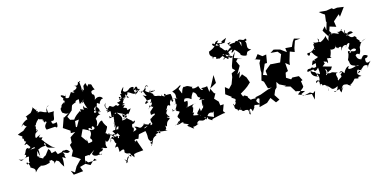

<svg xmlns="http://www.w3.org/2000/svg" viewBox="-186 -1688 5170 2594"><g transform="rotate(-15 2398.5 -391.0)"><path d="M303 -123C327 -143 245 -113 248 -93C196 -122 161 -136 241 -127C136 -136 194 -146 200 -250C166 -274 118 -232 99 -272C126 -212 181 -273 96 -247C172 -280 195 -290 167 -209C215 -247 193 -152 219 -140C210 -172 228 -208 210 -224C270 -257 287 -248 328 -253C285 -269 336 -332 327 -247C339 -247 312 -222 395 -206C402 -195 360 -225 443 -188L395 -224L323 -303C294 -363 274 -323 313 -373C299 -379 232 -367 296 -418C205 -381 232 -375 220 -401C232 -473 250 -440 262 -476C226 -470 286 -526 268 -460C253 -512 253 -507 263 -532C269 -533 259 -540 245 -550C253 -552 242 -537 270 -557C263 -567 326 -642 332 -623C333 -603 362 -634 391 -584C326 -616 357 -627 396 -555C396 -555 415 -592 417 -552C338 -478 429 -439 390 -458L515 -466C531 -443 553 -439 552 -520C496 -507 482 -505 483 -555C550 -535 518 -611 552 -673C472 -665 486 -686 486 -661C464 -692 470 -678 468 -736C455 -762 542 -765 490 -764C462 -759 443 -668 465 -684C391 -692 385 -735 335 -709C361 -757 297 -704 334 -766C314 -735 318 -768 281 -799C299 -822 287 -770 215 -704C284 -752 252 -712 282 -699C263 -764 259 -729 152 -697C190 -718 166 -654 185 -651C181 -682 75 -609 79 -582C128 -641 107 -608 103 -610C159 -529 161 -600 98 -535C62 -494 108 -516 92 -546C103 -515 73 -529 -1 -491C54 -446 63 -463 42 -430C88 -417 32 -372 92 -394C88 -411 33 -376 90 -377C35 -358 124 -402 48 -335C91 -328 62 -377 121 -287C112 -278 72 -252 95 -283C40 -291 54 -246 15 -202C20 -206 54 -207 22 -169C-63 -123 -37 -137 -77 -166C0 -128 -9 -175 68 -169C68 -146 28 -89 81 -64C59 -108 9 -69 12 -65C52 -71 -14 -81 24 -99C60 -51 55 18 45 -35C55 4 127 -6 103 63C178 -26 203 10 185 -9C260 15 298 -15 310 -12C320 -14 320 -17 323 -66C294 -19 397 -52 351 -58C353 -17 395 -32 374 15C411 -27 422 -20 392 -29C476 9 423 -14 493 86C521 -54 468 -66 545 -17C538 -29 538 -83 520 -72C570 -31 517 -120 521 -110C610 -57 596 -92 621 -86C580 -153 554 -114 541 -126C523 -136 480 -75 538 -117L453 -99L433 -147L345 -126C319 -110 304 -148 353 -93C382 -146 379 -91 430 -143C372 -83 374 -152 365 -178L346 -199L261 -87Z M901 15C900 45 952 71 1004 46C1021 79 1065 30 991 59C1010 -21 1033 51 1065 -16C1010 -8 1021 -89 995 -48C971 17 1008 -34 1014 24C1057 -67 1065 -5 1121 -8C1098 -66 1119 -75 1125 -112C1136 -46 1198 -140 1209 -166C1236 -151 1251 -112 1261 -113C1261 -152 1196 -200 1299 -136C1171 -180 1149 -202 1206 -185C1160 -168 1180 -196 1148 -206C1191 -271 1200 -294 1187 -294C1158 -336 1151 -363 1151 -363C1154 -415 1088 -358 1065 -315C1108 -346 1132 -354 1059 -327C1109 -419 1047 -454 1066 -418C1059 -417 1123 -490 1150 -462C1089 -542 1052 -559 1119 -591C1061 -500 1146 -522 1073 -465C1164 -505 1134 -525 1077 -506C1070 -537 1076 -546 1109 -517C1145 -498 1184 -533 1144 -491C1178 -547 1099 -618 1108 -559C1158 -606 1112 -656 1181 -609C1185 -666 1194 -673 1151 -614C1199 -627 1195 -670 1236 -667C1241 -677 1193 -737 1126 -679C1164 -771 1091 -754 1111 -772C1089 -819 1163 -814 1161 -815C1119 -882 1160 -907 1085 -895C1126 -891 1112 -935 1074 -877C1057 -953 1068 -931 1027 -902C1021 -912 1026 -821 1006 -849C1008 -810 980 -840 992 -891C982 -895 1021 -840 993 -833C998 -863 992 -892 983 -980C1033 -943 943 -977 969 -974C951 -906 942 -934 885 -934C947 -933 953 -881 865 -869C915 -840 862 -840 842 -865C795 -803 806 -780 750 -804C782 -883 757 -840 756 -827C662 -893 710 -818 690 -845C739 -789 715 -815 711 -782C759 -774 679 -702 721 -758C694 -742 639 -716 684 -675C678 -720 624 -698 659 -620C661 -631 706 -572 751 -605L664 -554L652 -558L656 -552L610 -422L701 -361L696 -327L758 -328L678 -274L674 -200L643 -176L662 -91L626 -22L693 16L738 47L721 58L655 127L614 199L564 163L590 225L724 212L699 146L780 124L842 158L915 88L941 115H821L792 79L778 117L780 104L800 24L865 19L947 -35L896 -112L881 -196L877 -168L821 -247C841 -287 858 -330 879 -369L827 -366L784 -392L796 -490L734 -504L708 -553L787 -621C814 -689 792 -684 852 -708C887 -707 837 -735 919 -743C913 -647 907 -678 963 -704C952 -704 1021 -757 939 -677C999 -695 940 -744 1003 -585C974 -633 977 -574 952 -643C929 -559 992 -579 900 -608C908 -580 892 -551 892 -586C880 -572 815 -545 773 -468L849 -477L798 -386L785 -350C852 -354 929 -312 955 -289C913 -346 979 -347 992 -279C976 -354 1009 -359 1026 -310C984 -264 949 -326 955 -295C978 -221 907 -208 942 -178C1013 -245 939 -177 1000 -204C969 -231 929 -238 951 -150C941 -129 869 -142 812 -110L805 -40L815 -43L858 29L944 -28Z M1311 260 1354 185 1406 162 1444 211 1449 167 1487 158 1582 149 1537 22 1532 -11C1534 13 1459 27 1524 2C1496 20 1485 -39 1558 -17C1596 -95 1543 -63 1678 -94C1702 15 1666 2 1711 60C1761 38 1723 76 1697 76C1739 117 1697 92 1706 124C1765 33 1727 32 1811 -4C1766 -28 1849 -2 1869 -63C1857 -49 1891 38 1820 -58C1875 -18 1937 -40 1970 -17C1938 -37 1944 -49 1958 -54C1956 -106 1954 -102 1975 -77C1993 -178 2038 -146 2039 -182C1991 -188 2015 -214 1984 -187C2024 -196 2047 -258 2023 -205C1980 -225 1967 -200 2045 -192C1989 -256 2031 -278 1992 -221C2042 -320 2062 -308 2014 -289C2064 -344 2030 -336 2065 -353C2119 -317 2067 -367 2122 -418C2126 -343 2158 -387 2137 -484C2144 -502 2015 -484 2067 -495C2082 -506 2029 -537 2053 -477C1975 -504 2032 -549 2005 -494C1943 -532 1927 -487 1896 -559C1872 -528 1922 -558 1921 -537C1889 -581 1835 -578 1890 -618C1842 -557 1916 -626 1925 -579C1958 -618 1939 -587 1930 -603C1937 -580 1872 -559 1814 -618C1850 -673 1801 -643 1832 -680C1819 -698 1854 -672 1869 -664C1843 -718 1851 -667 1777 -620C1752 -640 1768 -598 1725 -645C1782 -662 1712 -689 1727 -644C1722 -734 1708 -717 1657 -662C1718 -673 1702 -686 1671 -605C1734 -632 1744 -676 1649 -611C1710 -643 1645 -631 1676 -706C1658 -729 1617 -707 1617 -707C1571 -662 1518 -667 1520 -725C1472 -632 1530 -669 1452 -602C1439 -668 1455 -605 1546 -609C1481 -660 1537 -705 1542 -749C1508 -714 1473 -677 1503 -660C1459 -683 1479 -629 1475 -662C1501 -573 1464 -624 1433 -586C1463 -607 1485 -571 1405 -563C1439 -523 1455 -497 1505 -530C1420 -550 1441 -525 1402 -519C1370 -565 1362 -494 1311 -540C1282 -557 1291 -527 1235 -498C1322 -476 1268 -508 1267 -483C1217 -567 1230 -571 1255 -604C1205 -491 1305 -561 1243 -469C1306 -481 1293 -495 1285 -395C1252 -402 1258 -447 1256 -385C1322 -403 1355 -373 1300 -408C1339 -384 1340 -473 1357 -425C1333 -433 1298 -405 1310 -313C1273 -299 1267 -312 1345 -324C1276 -356 1323 -350 1286 -249C1349 -323 1276 -234 1286 -185C1324 -267 1321 -235 1295 -235C1306 -226 1364 -291 1330 -216C1364 -208 1270 -224 1245 -207C1282 -161 1263 -135 1305 -164C1328 -128 1340 -101 1316 -126C1294 -95 1327 -48 1334 -70C1372 -98 1346 -92 1293 -97C1309 -136 1298 -131 1236 -120C1223 -170 1177 -78 1184 -63C1188 -96 1208 -68 1191 -117C1257 -115 1222 -50 1255 -36C1236 6 1273 -64 1222 17C1272 1 1266 10 1267 88C1298 73 1352 43 1330 110C1364 166 1421 105 1403 193C1355 131 1397 211 1376 139C1387 192 1359 179 1330 254C1373 300 1269 160 1320 215L1344 240ZM1483 -364C1504 -322 1431 -372 1437 -319C1476 -391 1536 -407 1513 -346C1523 -411 1519 -361 1564 -444C1542 -431 1497 -431 1513 -426C1524 -478 1491 -461 1469 -477C1525 -534 1492 -496 1464 -513C1514 -596 1519 -607 1487 -594C1551 -617 1570 -636 1495 -573C1585 -665 1515 -663 1581 -589C1527 -594 1564 -613 1579 -663C1621 -649 1648 -610 1673 -621C1689 -662 1718 -672 1764 -603C1766 -633 1775 -660 1807 -567C1807 -564 1844 -526 1766 -570C1827 -488 1782 -444 1844 -471C1784 -454 1772 -432 1772 -460C1796 -505 1869 -479 1868 -498C1826 -440 1908 -462 1918 -477C1828 -478 1829 -417 1852 -452C1874 -427 1837 -399 1783 -364C1858 -423 1786 -370 1823 -415C1828 -414 1862 -349 1887 -406C1802 -309 1803 -352 1807 -285C1855 -288 1864 -308 1856 -273C1801 -256 1795 -224 1784 -239C1773 -169 1824 -166 1762 -149C1803 -237 1716 -141 1692 -134C1767 -114 1782 -109 1761 -175C1730 -139 1726 -157 1674 -130C1680 -158 1690 -137 1744 -165C1673 -200 1651 -185 1696 -200C1599 -109 1620 -183 1547 -189C1577 -147 1577 -142 1511 -126C1537 -135 1554 -218 1490 -173C1553 -209 1502 -165 1529 -230C1574 -246 1538 -211 1577 -261C1564 -288 1578 -252 1544 -262C1548 -283 1470 -312 1463 -363C1463 -363 1423 -323 1435 -397C1495 -332 1455 -378 1464 -329C1484 -341 1484 -315 1412 -312C1423 -345 1430 -360 1365 -436L1443 -398Z M2300 -256C2291 -286 2293 -251 2336 -260C2282 -250 2334 -272 2330 -344C2259 -328 2289 -356 2302 -380C2368 -383 2385 -343 2391 -351C2407 -419 2437 -430 2431 -437C2505 -397 2447 -358 2512 -339C2547 -392 2502 -319 2483 -310C2521 -317 2592 -289 2534 -297C2523 -314 2509 -297 2512 -218C2529 -232 2529 -255 2509 -191C2484 -208 2522 -140 2504 -194C2474 -153 2437 -149 2452 -102C2423 -125 2494 -83 2462 -219C2482 -188 2373 -147 2434 -116C2323 -133 2357 -131 2378 -162C2323 -196 2316 -156 2364 -177C2388 -226 2369 -238 2398 -217C2333 -259 2428 -290 2431 -285L2277 -253ZM2589 0 2594 -16C2648 -27 2698 -42 2754 -51H2783L2760 -83L2792 -170L2744 -167L2737 -222L2686 -276L2722 -341L2705 -349L2667 -427L2668 -420L2766 -475L2761 -587C2724 -517 2689 -446 2649 -380L2639 -464C2598 -453 2583 -461 2553 -459C2597 -397 2583 -480 2572 -432C2564 -438 2548 -412 2524 -496C2425 -455 2420 -511 2452 -503C2415 -513 2386 -548 2344 -533C2334 -543 2312 -543 2289 -459C2282 -455 2281 -478 2260 -519C2244 -535 2309 -552 2291 -573C2254 -552 2247 -542 2165 -515C2229 -454 2170 -421 2212 -408C2172 -416 2151 -422 2197 -398C2204 -394 2163 -430 2126 -414C2156 -358 2159 -400 2113 -441C2103 -461 2057 -412 2138 -420C2122 -470 2100 -399 2207 -423C2143 -425 2197 -330 2147 -340C2188 -359 2189 -329 2136 -260C2127 -268 2073 -269 2115 -285C2072 -217 2141 -284 2155 -269C2142 -230 2159 -258 2192 -226C2156 -171 2123 -187 2170 -127C2160 -88 2132 -67 2129 -76C2169 -91 2175 -148 2111 -66C2056 -76 2097 -55 2154 -67C2168 -78 2216 -88 2201 -60C2289 -25 2268 -23 2241 -22C2290 41 2263 -2 2306 -23C2277 -13 2270 36 2262 -2C2327 60 2335 45 2312 18C2378 24 2416 -34 2387 4C2360 -38 2446 -49 2413 -43C2434 -46 2474 -4 2522 -57C2473 -38 2507 -113 2516 -27C2548 -90 2558 -117 2612 -104C2619 -99 2574 -75 2636 -113L2621 -38L2530 -77L2542 -30Z M3173 -954C3152 -938 3130 -925 3175 -930C3142 -935 3151 -945 3054 -924C3105 -960 3126 -968 3052 -949C3085 -906 3074 -900 3091 -893C2999 -849 3030 -813 3018 -787C3063 -733 3018 -814 3014 -788C3036 -804 3004 -842 3097 -856C3054 -792 3082 -809 3126 -843C3178 -792 3204 -748 3179 -764C3208 -726 3287 -717 3264 -739C3245 -742 3303 -751 3253 -721C3304 -781 3248 -765 3344 -790C3262 -817 3324 -871 3291 -920C3338 -916 3302 -953 3302 -953C3268 -914 3237 -979 3194 -952C3253 -904 3236 -928 3228 -863L3212 -940L3216 -936ZM2936 -954C2876 -966 2879 -949 2947 -1024C2929 -1014 2901 -1037 2876 -960C2833 -981 2851 -1015 2876 -992C2897 -986 2884 -941 2782 -907C2799 -929 2753 -860 2813 -830C2839 -793 2794 -805 2811 -820C2894 -828 2837 -776 2860 -787C2952 -770 2934 -844 2970 -767C2978 -812 2978 -731 2938 -763C3014 -775 2971 -766 3011 -743C3035 -786 3001 -778 3053 -746C3087 -784 3070 -742 3013 -829C3079 -755 3033 -792 3027 -870C2985 -852 2988 -896 2933 -936C2973 -925 2907 -998 2987 -961C2984 -999 2950 -987 3055 -1029L3015 -966L2897 -995ZM2962 -199C2972 -177 2935 -129 2957 -177C2963 -101 2886 -113 2927 -142C2912 -55 2937 -63 2982 -48C2958 -64 2977 -20 3047 -45C2965 -86 2967 -19 2947 -85C2966 -25 2939 -16 3001 -68C2992 -16 3036 -2 3049 -18C3099 -17 3096 -7 3097 32C3127 -37 3104 45 3114 53C3092 66 3086 21 3116 -11C3133 -32 3142 4 3148 23C3212 -50 3161 -18 3197 -54C3199 -44 3269 -44 3272 -42C3178 -127 3272 -112 3263 -142C3186 -125 3208 -153 3128 -123C3162 -102 3147 -150 3160 -94C3184 -145 3123 -155 3133 -189C3066 -236 3093 -198 3072 -205L3053 -248L3123 -291L3163 -320L3211 -364L3184 -441L3136 -497L3087 -456L3120 -544L3074 -510L3136 -617L3105 -687L3134 -716L3196 -705L3142 -719L3086 -738L3122 -819L3081 -768L2999 -785L2984 -822L2869 -798L2897 -780L2964 -827L3077 -765L3033 -640L3029 -606L3063 -573L3005 -546L2999 -495L2965 -403L2915 -351L2868 -390L2847 -295L2923 -239L2907 -216L2915 -229Z M3998 -1 3959 -22 3880 -4 3796 -38 3882 -107 3893 -124 3881 -201 3906 -209 3872 -274 3781 -279 3760 -259 3698 -298 3716 -390 3694 -392 3680 -353 3747 -379 3739 -494 3793 -450 3802 -504 3839 -627 3902 -603 3912 -657 3945 -753 4023 -759 3938 -781 3911 -742 3883 -680 3792 -687 3800 -629 3720 -687 3635 -709 3582 -676 3679 -668 3717 -623 3675 -518 3572 -525 3540 -528 3456 -459 3463 -395 3408 -416 3470 -556 3502 -557 3521 -671 3466 -662 3410 -706 3367 -650 3349 -651 3426 -623 3403 -582 3393 -483 3395 -450 3368 -347 3396 -324 3393 -336 3426 -223 3480 -221 3414 -205 3308 -166 3224 -149 3279 -118 3251 -7 3363 -36 3424 -89 3482 -12 3508 -23 3536 -36 3487 -112 3514 -177 3542 -205 3566 -316 3516 -354 3546 -295 3585 -236 3673 -192 3645 -189 3727 -167 3789 -68 3781 -88 3901 -59 3846 -33H3839L3858 -6L3980 4L3998 88L4032 -26Z M4254 -349C4245 -384 4225 -386 4289 -363C4297 -314 4308 -358 4300 -407C4358 -404 4377 -388 4349 -415C4372 -468 4367 -456 4388 -557C4345 -535 4372 -553 4383 -507C4451 -495 4465 -527 4453 -619C4466 -524 4437 -525 4479 -507C4530 -498 4458 -501 4478 -505C4563 -536 4505 -468 4521 -459C4535 -536 4638 -533 4579 -481C4617 -548 4656 -537 4643 -516C4614 -458 4636 -500 4619 -475C4620 -473 4601 -465 4640 -424C4620 -409 4585 -462 4598 -381C4632 -454 4703 -455 4711 -422C4692 -376 4623 -445 4634 -399C4584 -417 4613 -408 4569 -311C4579 -340 4620 -337 4584 -336C4548 -320 4597 -246 4580 -316C4566 -208 4631 -232 4651 -207C4537 -167 4523 -208 4560 -224C4548 -244 4501 -210 4479 -155C4473 -143 4449 -229 4408 -169C4463 -200 4450 -162 4420 -151C4445 -98 4404 -123 4356 -61C4403 -39 4340 -143 4364 -90C4396 -110 4324 -184 4394 -185C4327 -201 4333 -217 4280 -202C4292 -210 4243 -218 4235 -183C4269 -158 4194 -218 4260 -213C4264 -220 4221 -222 4248 -236C4229 -283 4254 -296 4262 -219C4297 -247 4325 -246 4318 -256L4337 -284L4215 -317ZM4080 -349C4082 -298 4093 -250 4152 -319C4161 -215 4162 -212 4121 -249C4139 -245 4073 -218 4137 -200C4048 -209 4032 -274 4043 -301C4096 -254 4095 -280 4097 -268C4143 -201 4138 -173 4119 -126C4155 -141 4172 -119 4090 -158C4131 -94 4103 -156 4091 -154C4109 -149 4063 -159 4080 -120C4105 -155 4132 -156 4114 -69C4123 -102 4140 -110 4151 -66C4190 -96 4233 -1 4206 23C4233 -42 4165 -93 4218 -38C4262 -6 4247 39 4342 -8C4330 58 4282 68 4276 48C4324 56 4404 17 4398 27C4381 29 4334 10 4371 89C4405 26 4446 -12 4382 50C4419 -28 4432 -1 4486 3C4443 -6 4549 50 4521 36C4503 47 4525 -16 4520 17C4605 -40 4573 -51 4605 -45C4572 -51 4678 -20 4638 -55C4713 -66 4698 -38 4637 -103C4721 -107 4690 -168 4646 -96C4643 -147 4663 -178 4709 -129C4697 -148 4759 -217 4740 -218C4705 -190 4679 -216 4651 -202C4681 -229 4729 -201 4667 -142C4747 -129 4725 -209 4805 -178C4792 -131 4849 -180 4792 -144C4797 -135 4794 -156 4861 -225C4797 -190 4788 -221 4797 -283C4776 -264 4844 -273 4840 -305C4761 -351 4777 -285 4718 -256C4785 -290 4702 -254 4754 -298C4733 -253 4694 -314 4709 -292C4680 -322 4691 -357 4680 -335C4700 -386 4740 -348 4737 -346C4769 -378 4762 -428 4770 -455C4774 -411 4771 -517 4874 -530C4799 -509 4805 -477 4780 -526C4793 -521 4821 -492 4742 -577C4716 -545 4796 -558 4737 -602C4717 -595 4677 -577 4636 -674C4712 -617 4688 -632 4651 -660C4634 -656 4708 -711 4728 -652C4668 -648 4593 -613 4658 -659C4597 -665 4646 -732 4621 -711C4639 -732 4609 -722 4619 -666C4580 -744 4572 -720 4584 -734C4625 -757 4555 -684 4519 -725C4547 -696 4506 -728 4539 -704C4553 -661 4492 -724 4451 -713C4441 -690 4418 -735 4455 -710C4436 -736 4426 -797 4320 -793C4420 -800 4349 -734 4441 -766C4372 -741 4462 -680 4374 -706C4451 -698 4376 -713 4385 -610C4415 -609 4369 -623 4359 -706C4342 -678 4296 -649 4270 -642C4217 -676 4286 -651 4247 -701C4242 -658 4269 -642 4194 -654C4165 -707 4202 -596 4170 -650C4169 -598 4189 -543 4163 -567C4172 -578 4204 -575 4187 -604C4187 -643 4180 -554 4087 -542C4024 -558 4083 -459 4096 -533C4135 -565 4115 -515 4188 -458C4157 -432 4097 -448 4151 -404C4111 -427 4114 -461 4081 -370C4147 -383 4141 -408 4131 -336C4085 -311 4070 -361 4052 -331C4051 -332 3991 -346 4001 -297L4095 -313ZM4341 -788 4346 -773 4402 -683 4446 -814 4533 -787 4521 -866 4608 -943 4615 -905 4700 -1021 4610 -1034 4559 -1027 4537 -1045 4458 -1032 4354 -1042 4391 -1011 4428 -986 4416 -891 4423 -885 4390 -772 4383 -834Z"/></g></svg>

Font: Hussar Lance
Style: ExBd
Weight: 700
Foundry: Cannot Into Space Fonts, PlusOne Fonts
Version: Version 2.270